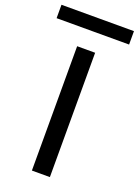

<svg xmlns="http://www.w3.org/2000/svg" viewBox="-189 -953 740 1023"><g transform="rotate(20 180.5 -442.0)"><path d="M129 0V-705H231V0ZM-25 -808V-884H386V-808Z"/></g></svg>

Font: Nunito Sans 7pt Expanded
Style: Regular
Weight: 400
Width: 7
Designer: Vernon Adams
Foundry: Vernon Adams
Version: Version 3.101;gftools[0.9.27]